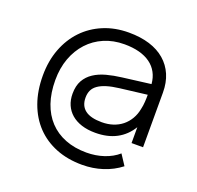

<svg xmlns="http://www.w3.org/2000/svg" viewBox="-131 -695 1062 1035"><g transform="rotate(20 400.0 -177.0)"><path d="M654 -91Q622 -38.5 571.2 -11.8Q520.5 15 450.5 15Q406 15 371.2 3.8Q336.5 -7.5 312.8 -28Q289 -48.5 276.5 -77.2Q264 -106 264 -141.5Q264 -187 281.2 -217.8Q298.5 -248.5 328.5 -268.2Q358.5 -288 398.8 -298.8Q439 -309.5 484.5 -315L646.5 -335.5Q643.5 -372 628.2 -400.2Q613 -428.5 586.2 -448Q559.5 -467.5 522 -477.5Q484.5 -487.5 437 -487.5Q373.5 -487.5 321 -465Q268.5 -442.5 230.8 -401.5Q193 -360.5 172.2 -304Q151.5 -247.5 151.5 -179Q151.5 -106 171.2 -48.5Q191 9 228.5 49Q266 89 320 110.2Q374 131.5 442 131.5Q495 131.5 542 115.8Q589 100 622 71L661 130.5Q616 165.5 560.2 183.5Q504.5 201.5 443 201.5Q359.5 201.5 292.5 174.8Q225.5 148 178.2 98.5Q131 49 105.5 -21.2Q80 -91.5 80 -179Q80 -262.5 106.2 -331.8Q132.5 -401 179.8 -450.5Q227 -500 292.8 -527.5Q358.5 -555 438 -555Q504.5 -555 556.8 -538.8Q609 -522.5 645.2 -491.2Q681.5 -460 700.8 -415.2Q720 -370.5 720 -313.5V0H654ZM491 -255.5Q450 -250.5 420.8 -241.5Q391.5 -232.5 372.8 -219.2Q354 -206 345.5 -187.8Q337 -169.5 337 -145.5Q337 -98.5 368.5 -74.5Q400 -50.5 464 -50.5Q499 -50.5 528.5 -60.2Q558 -70 580.5 -88.2Q603 -106.5 618.2 -132.5Q633.5 -158.5 639.5 -190.5Q642 -200.5 643.5 -211.8Q645 -223 645.8 -234Q646.5 -245 646.8 -255.2Q647 -265.5 647 -274.5Z"/></g></svg>

Font: Vela Sans
Style: Regular
Weight: 400
Designer: Principal design: Mikhail Sharanda - project Manrope.
Design modification: Ravid Balaliev
Foundry: Mikhail Sharanda
Version: Version 1.001